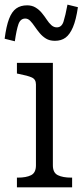

<svg xmlns="http://www.w3.org/2000/svg" viewBox="-31 -808 361 828"><path d="M206 -632Q183 -632 167.5 -641.5Q152 -651 140 -665.5Q128 -680 118.5 -694Q109 -708 99.5 -718Q90 -728 78 -728Q57 -728 48.5 -703.5Q40 -679 33 -630L-11 -641Q-4 -695 8 -726.5Q20 -758 39 -771.5Q58 -785 86 -785Q107 -785 122.5 -775.5Q138 -766 149.5 -752Q161 -738 170.5 -723.5Q180 -709 190.5 -699.5Q201 -690 214 -690Q235 -690 243 -715Q251 -740 260 -788L305 -777Q297 -722 283.5 -690.5Q270 -659 251.5 -645.5Q233 -632 206 -632ZM197 -537V-95Q197 -63 218.5 -52.5Q240 -42 276 -42H280V0H42V-42H46Q82 -42 103 -52.5Q124 -63 124 -95V-444Q124 -466 106 -474Q88 -482 51 -489L42 -491V-537Z"/></svg>

Font: Roboto Serif SemiCondensed Light
Style: Regular
Weight: 300
Width: 4
Designer: Greg Gazdowicz
Foundry: Commercial Type
Version: Version 1.007